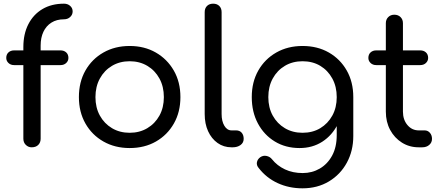

<svg xmlns="http://www.w3.org/2000/svg" viewBox="-20 -801 2404 1044"><path d="M152 0Q134 0 120.5 -13Q107 -26 107 -47V-545Q107 -616 134 -669Q161 -722 210.5 -751.5Q260 -781 328 -781Q348 -781 361.5 -769Q375 -757 375 -739Q375 -721 361.5 -708.5Q348 -696 328 -696Q288 -696 259.5 -678Q231 -660 216 -628Q201 -596 201 -553V-47Q201 -26 188 -13Q175 0 152 0ZM57 -447Q38 -447 26 -458.5Q14 -470 14 -486Q14 -505 26 -516Q38 -527 57 -527H309Q328 -527 340 -516Q352 -505 352 -486Q352 -470 340 -458.5Q328 -447 309 -447Z M685 4Q605 4 542.5 -31.5Q480 -67 444.5 -129.5Q409 -192 409 -273Q409 -355 444.5 -417.5Q480 -480 542.5 -515.5Q605 -551 685 -551Q765 -551 827 -515.5Q889 -480 925 -417.5Q961 -355 961 -273Q961 -192 925.5 -129.5Q890 -67 828 -31.5Q766 4 685 4ZM685 -79Q739 -79 781 -104Q823 -129 847 -172.5Q871 -216 871 -273Q871 -330 847 -374Q823 -418 781 -443Q739 -468 685 -468Q631 -468 589 -443Q547 -418 523 -374Q499 -330 499 -273Q499 -216 523 -172.5Q547 -129 589 -104Q631 -79 685 -79Z M1239 0Q1196 0 1163 -23.5Q1130 -47 1111.5 -87.5Q1093 -128 1093 -181V-735Q1093 -756 1105.5 -768.5Q1118 -781 1139 -781Q1160 -781 1172.5 -768.5Q1185 -756 1185 -735V-181Q1185 -142 1200 -117Q1215 -92 1239 -92H1264Q1283 -92 1294 -79.5Q1305 -67 1305 -46Q1305 -25 1288 -12.5Q1271 0 1245 0Z M1609 4Q1533 4 1474.5 -31.5Q1416 -67 1382.5 -129.5Q1349 -192 1349 -273Q1349 -355 1384.5 -417.5Q1420 -480 1482.5 -515.5Q1545 -551 1625 -551Q1706 -551 1768 -515.5Q1830 -480 1865.5 -417.5Q1901 -355 1901 -273L1847 -265Q1847 -186 1816.5 -125.5Q1786 -65 1732.5 -30.5Q1679 4 1609 4ZM1625 223Q1551 223 1489.5 194.5Q1428 166 1387 113Q1374 98 1377 81.5Q1380 65 1395 54Q1411 43 1429.5 47Q1448 51 1459 65Q1487 100 1529.5 120Q1572 140 1626 140Q1677 140 1719 115.5Q1761 91 1786 45Q1811 -1 1811 -67V-212L1842 -290L1901 -273V-61Q1901 19 1866 83.5Q1831 148 1768.5 185.5Q1706 223 1625 223ZM1625 -79Q1680 -79 1721.5 -104Q1763 -129 1787 -172.5Q1811 -216 1811 -273Q1811 -330 1787 -374Q1763 -418 1721.5 -443Q1680 -468 1625 -468Q1571 -468 1529 -443Q1487 -418 1463 -374Q1439 -330 1439 -273Q1439 -216 1463 -172.5Q1487 -129 1529 -104Q1571 -79 1625 -79Z M2257 0Q2206 0 2165.5 -25.5Q2125 -51 2101.5 -94.5Q2078 -138 2078 -194V-675Q2078 -695 2091 -708Q2104 -721 2124 -721Q2145 -721 2158 -708Q2171 -695 2171 -675V-194Q2171 -150 2195.5 -121Q2220 -92 2257 -92H2289Q2306 -92 2317.5 -79Q2329 -66 2329 -46Q2329 -26 2314 -13Q2299 0 2276 0ZM2026 -447Q2007 -447 1995 -458.5Q1983 -470 1983 -486Q1983 -505 1995 -516Q2007 -527 2026 -527H2265Q2284 -527 2296 -516Q2308 -505 2308 -486Q2308 -470 2296 -458.5Q2284 -447 2265 -447Z"/></svg>

Font: Comfortaa SemiBold
Style: Regular
Weight: 600
Designer: Johan Aakerlund
Foundry: Johan Aakerlund
Version: Version 3.104; ttfautohint (v1.8.1.43-b0c9)